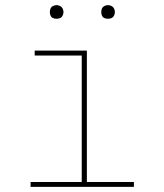

<svg xmlns="http://www.w3.org/2000/svg" viewBox="-20 -727 640 747"><path d="M99 0V-19H298V-511H115V-530H318V-19H501V0ZM400 -654Q395 -654 389.5 -655.5Q384 -657 380.5 -660.5Q377 -664 375.5 -669.5Q374 -675 374 -680Q374 -685 375.5 -690.5Q377 -696 380.5 -699.5Q384 -703 389.5 -705Q395 -707 400 -707Q405 -707 410.5 -705Q416 -703 419.5 -699.5Q423 -696 425 -690.5Q427 -685 427 -680Q427 -675 425 -669.5Q423 -664 419.5 -660.5Q416 -657 410.5 -655.5Q405 -654 400 -654ZM200 -654Q195 -654 189.5 -655.5Q184 -657 180.5 -660.5Q177 -664 175.5 -669.5Q174 -675 174 -680Q174 -685 175.5 -690.5Q177 -696 180.5 -699.5Q184 -703 189.5 -705Q195 -707 200 -707Q205 -707 210.5 -705Q216 -703 219.5 -699.5Q223 -696 225 -690.5Q227 -685 227 -680Q227 -675 225 -669.5Q223 -664 219.5 -660.5Q216 -657 210.5 -655.5Q205 -654 200 -654Z"/></svg>

Font: Iosevka Curly Thin Extended
Style: Regular
Weight: 100
Width: 7
Monospace: yes
Designer: Belleve Invis
Foundry: Belleve Invis
Version: Version 11.1.0; ttfautohint (v1.8.3)